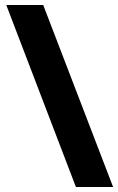

<svg xmlns="http://www.w3.org/2000/svg" viewBox="-20 -744 470 764"><path d="M430 0H282L5 -724H152Z"/></svg>

Font: Freesentation 8 ExtraBold
Style: Regular
Weight: 800
Designer: glyphs from Roboto by Christian Robertson / Hangul glyphs from Noto Sans CJK(Source Han Sans) by Jang Soo-young and Kang
Foundry: PT&
Version: Version 2.001